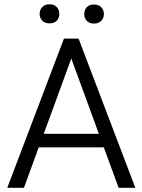

<svg xmlns="http://www.w3.org/2000/svg" viewBox="-20 -895 679 915"><path d="M545.4 0 474.6 -192.9H164.6L94.2 0H14.6L284.7 -710.9H354.5L625 0ZM188.5 -257.3H451.2L319.8 -616.2ZM168.9 -828.6Q168.9 -847.7 181.2 -861.1Q193.4 -874.5 215.8 -874.5Q238.8 -874.5 250.7 -861.1Q262.7 -847.7 262.7 -828.6Q262.7 -809.6 250.7 -796.6Q238.8 -783.7 215.8 -783.7Q193.4 -783.7 181.2 -796.6Q168.9 -809.6 168.9 -828.6ZM381.3 -827.6Q381.3 -847.2 393.3 -860.4Q405.3 -873.5 427.7 -873.5Q450.2 -873.5 462.6 -860.4Q475.1 -847.2 475.1 -827.6Q475.1 -809.1 462.6 -795.9Q450.2 -782.7 427.7 -782.7Q405.3 -782.7 393.3 -795.9Q381.3 -809.1 381.3 -827.6Z"/></svg>

Font: Vazirmatn UI Light
Style: Regular
Weight: 300
Designer: Saber Rastikerdar
Foundry: Saber Rastikerdar
Version: Version 33.003